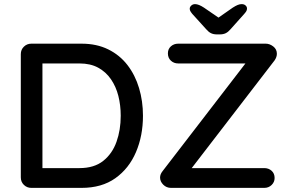

<svg xmlns="http://www.w3.org/2000/svg" viewBox="-20 -912 1403 932"><path d="M376 -700Q449 -700 505 -672.5Q561 -645 598.5 -596.5Q636 -548 655 -484.5Q674 -421 674 -350Q674 -253 640 -173.5Q606 -94 540 -47Q474 0 376 0H132Q111 0 96 -14.5Q81 -29 81 -51V-649Q81 -671 96 -685.5Q111 -700 132 -700ZM366 -96Q437 -96 481 -131Q525 -166 545.5 -223.5Q566 -281 566 -350Q566 -401 554.5 -446.5Q543 -492 518.5 -527.5Q494 -563 456.5 -583.5Q419 -604 366 -604H177L186 -613V-86L180 -96ZM1270 -700Q1289 -700 1306.5 -686.5Q1324 -673 1324 -651Q1324 -635 1313 -619L906 -90L897 -96H1263Q1284 -96 1298.5 -83Q1313 -70 1313 -48Q1313 -28 1298.5 -14Q1284 0 1263 0H810Q788 0 772.5 -15.5Q757 -31 757 -50Q757 -66 769 -81L1176 -610L1184 -604H845Q824 -604 809.5 -617.5Q795 -631 795 -653Q795 -674 809.5 -687Q824 -700 845 -700ZM1024 -815 1110 -875Q1124 -884 1134 -888Q1144 -892 1153 -892Q1165 -892 1172 -885.5Q1179 -879 1179 -871Q1179 -865 1176.5 -859.5Q1174 -854 1166 -845L1099 -770Q1088 -757 1076 -751Q1064 -745 1047 -745H1033Q1016 -745 1004 -751Q992 -757 981 -770L913 -845Q906 -854 903.5 -859Q901 -864 901 -870Q901 -878 908.5 -885Q916 -892 927 -892Q944 -892 970 -875L1056 -816Z"/></svg>

Font: Quicksand SemiBold
Style: Regular
Weight: 600
Designer: Andrew Paglinawan
Foundry: Andrew Paglinawan
Version: Version 3.004